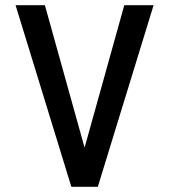

<svg xmlns="http://www.w3.org/2000/svg" viewBox="-20 -720 652 740"><path d="M572 -700 357 0H255L40 -700H153L306 -151L459 -700Z"/></svg>

Font: Kulim Park SemiBold
Style: Regular
Weight: 600
Designer: Noponies / Dale Sattler
Foundry: Noponies
Version: Version 1.000; ttfautohint (v1.8.3)